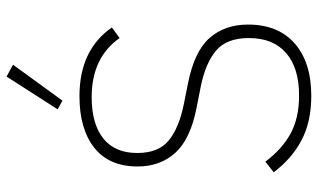

<svg xmlns="http://www.w3.org/2000/svg" viewBox="-216 -762 989 598"><g transform="rotate(-90 279.0 -462.5)"><path d="M42 -105 75 -131Q114 -79 162.5 -52.5Q211 -26 281 -26Q367 -26 413.5 -66.5Q460 -107 460 -182Q460 -251 421.5 -284Q383 -317 310 -332L244 -345Q146 -364 103 -411Q60 -458 60 -529Q60 -618 118.5 -664Q177 -710 279 -710Q423 -710 493 -609L460 -585Q399 -672 276 -672Q193 -672 147.5 -636Q102 -600 102 -530Q102 -464 141 -432Q180 -400 254 -385L319 -372Q419 -352 460.5 -304.5Q502 -257 502 -185Q502 -91 443 -39.5Q384 12 280 12Q199 12 141.5 -18.5Q84 -49 42 -105ZM377 -917 265 -763 238 -778 340 -937Z"/></g></svg>

Font: Anuphan ExtraLight
Style: Regular
Weight: 200
Designer: Cadson Demak
Version: Version 3.001